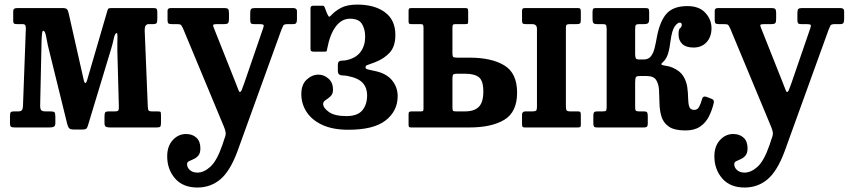

<svg xmlns="http://www.w3.org/2000/svg" viewBox="-20 -555 3700 836"><path d="M77 -450H54.5Q44 -450 40.8 -452.8Q37.5 -455.5 37.5 -465V-503Q37.5 -515 42.5 -517.5Q47.5 -520 58.5 -520H251Q267.5 -520 272 -514.5Q276.5 -509 279 -497L340 -227Q343 -212 345.5 -202.8Q348 -193.5 352 -193.5Q356.5 -193.5 362.5 -217L446 -503Q448.5 -513.5 451.2 -516.8Q454 -520 467.5 -520H647Q658 -520 661.5 -516.8Q665 -513.5 665 -502V-475Q665 -459 661.8 -454.5Q658.5 -450 646.5 -450H627.5Q609.5 -450 610 -423L623.5 -91Q624 -78.5 627 -74.2Q630 -70 640.5 -70H662Q676.5 -70 678.8 -67.8Q681 -65.5 681 -51V-21Q681 -8.5 678.2 -4.2Q675.5 0 663 0H459Q447.5 0 441.2 -3.2Q435 -6.5 435 -19V-46Q435 -60.5 437.8 -65.2Q440.5 -70 455 -70H480.5Q492.5 -70 495.2 -74.5Q498 -79 497.5 -91L491 -332Q490.5 -345 491 -363.8Q491.5 -382.5 491.5 -396.8Q491.5 -411 488.5 -411Q480.5 -411 475.5 -387.5Q470.5 -364 464 -342.5L363 -9Q360.5 0.5 356.2 4.8Q352 9 339 9H302.5Q284.5 9 279.8 2Q275 -5 272 -18L188.5 -357Q186 -367.5 183.5 -382.5Q181 -397.5 177.5 -409.2Q174 -421 167.5 -421Q165 -421 163.5 -411.8Q162 -402.5 161 -379L155 -102.5Q154 -82 158.8 -76Q163.5 -70 178.5 -70H199Q212.5 -70 216.8 -66.5Q221 -63 221 -48V-20Q221 -7 214.8 -3.5Q208.5 0 195 0H45.5Q32 0 27.8 -3.2Q23.5 -6.5 23.5 -20V-49Q23.5 -63 27 -66.5Q30.5 -70 42 -70H59.5Q71 -70 75.2 -75.5Q79.5 -81 80 -92L92.5 -430Q93 -440 90.2 -445Q87.5 -450 77 -450Z M708 125.5Q708 81.5 732.2 55Q756.5 28.5 790 28.5Q818 28.5 835.2 44.5Q852.5 60.5 852.5 90.5Q852.5 111.5 843.8 122Q835 132.5 823.5 137.5Q812 142.5 803.2 146.8Q794.5 151 794.5 159.5Q794.5 174.5 806.8 185.5Q819 196.5 839.5 196.5Q868 196.5 896.2 170.8Q924.5 145 948.5 75.5L957.5 48Q964 32.5 962.5 21.5Q961 10.5 954.5 -4.5L777 -431Q771.5 -442.5 768.2 -446.2Q765 -450 750 -450H728.5Q717 -450 713.2 -453.2Q709.5 -456.5 709.5 -467V-508.5Q709.5 -520 724.5 -520H957Q969 -520 973 -515.8Q977 -511.5 977 -498.5V-474Q977 -459 973.2 -454.5Q969.5 -450 955.5 -450H927Q912.5 -450 909.2 -447.5Q906 -445 910.5 -435L1006 -194.5Q1013.5 -176.5 1017.2 -165.5Q1021 -154.5 1024.5 -154.5Q1029 -154.5 1032.8 -164.2Q1036.5 -174 1043 -191.5L1126 -433Q1130 -443.5 1127 -446.8Q1124 -450 1108.5 -450H1086Q1075 -450 1072.2 -454Q1069.5 -458 1069.5 -468V-498.5Q1069.5 -511.5 1073.5 -515.8Q1077.5 -520 1090 -520H1256Q1273 -520 1273 -506.5V-471.5Q1273 -460.5 1270 -455.2Q1267 -450 1256 -450H1233.5Q1216.5 -450 1213.5 -444Q1210.5 -438 1205.5 -426L1014 103.5Q982 190 939.5 225.8Q897 261.5 839.5 261.5Q776.5 261.5 742.2 222Q708 182.5 708 125.5Z M1292 -145.5Q1292 -187 1315.5 -208.5Q1339 -230 1366.5 -230Q1391 -230 1410.5 -212.5Q1430 -195 1430 -164.5Q1430 -145.5 1419.2 -135.8Q1408.5 -126 1397.8 -119.2Q1387 -112.5 1387 -102.5Q1387 -85.5 1412 -67.5Q1437 -49.5 1488 -49.5Q1536.5 -49.5 1557.5 -74.5Q1578.5 -99.5 1578.5 -140.5Q1578.5 -172 1559.8 -193.5Q1541 -215 1492.5 -224.5Q1481.5 -226.5 1472.2 -226.5Q1463 -226.5 1457 -230.5Q1451 -234.5 1451 -249.5V-270Q1451 -284.5 1457 -288Q1463 -291.5 1472.5 -291.2Q1482 -291 1492.5 -294Q1531 -303 1550.5 -329.8Q1570 -356.5 1570 -395.5Q1570 -428 1556 -450.8Q1542 -473.5 1504 -473.5Q1467.5 -473.5 1442 -439.5Q1416.5 -405.5 1405 -344.5Q1403.5 -336.5 1402.8 -333.2Q1402 -330 1392 -330H1347.5Q1338.5 -330 1335.2 -332.5Q1332 -335 1332 -343V-519Q1332 -530 1343.5 -530H1384Q1390 -530 1391.2 -528Q1392.5 -526 1394.5 -521L1403.5 -497.5Q1409.5 -484 1412.8 -482.5Q1416 -481 1423 -489.5Q1438.5 -506.5 1464.8 -520.8Q1491 -535 1536 -535Q1611 -535 1656.2 -501.5Q1701.5 -468 1701.5 -403Q1701.5 -352 1676.2 -325.2Q1651 -298.5 1613 -284Q1586 -273.5 1578.8 -271.5Q1571.5 -269.5 1571.5 -261Q1571.5 -255 1583.5 -252.2Q1595.5 -249.5 1611.5 -246Q1661.5 -236 1686.5 -206Q1711.5 -176 1711.5 -136Q1711.5 -72 1659.5 -31Q1607.5 10 1497.5 10Q1429 10 1383.2 -11.2Q1337.5 -32.5 1314.8 -67.8Q1292 -103 1292 -145.5Z M2318 -89.5V-429Q2318 -450 2297 -450H2269.5Q2259.5 -450 2256.2 -453Q2253 -456 2253 -466.5V-506Q2253 -515 2256 -517.5Q2259 -520 2267.5 -520H2495Q2504 -520 2506.5 -516.8Q2509 -513.5 2509 -504V-466Q2509 -455.5 2505 -452.8Q2501 -450 2491 -450H2462Q2451.5 -450 2447.8 -447.5Q2444 -445 2444 -434.5V-92.5Q2444 -79.5 2447 -74.8Q2450 -70 2463 -70H2496Q2504.5 -70 2506.8 -66.8Q2509 -63.5 2509 -55V-11Q2509 -3 2505.5 -1.5Q2502 0 2493.5 0H2265Q2257 0 2255 -3.5Q2253 -7 2253 -15.5V-55Q2253 -70 2267.5 -70H2298Q2310 -70 2314 -73.2Q2318 -76.5 2318 -89.5ZM1770.5 0Q1763 0 1761 -2.5Q1759 -5 1759 -13V-59Q1759 -66.5 1762.8 -68.2Q1766.5 -70 1773 -70H1813Q1821 -70 1822.5 -73Q1824 -76 1824 -83.5V-433Q1824 -442.5 1822.2 -446.2Q1820.5 -450 1811 -450H1771.5Q1764 -450 1761.5 -452Q1759 -454 1759 -462V-508Q1759 -516 1762 -518Q1765 -520 1772.5 -520H2002Q2012.5 -520 2015.5 -518Q2018.5 -516 2018.5 -505V-464.5Q2018.5 -454 2016.8 -452Q2015 -450 2004.5 -450H1962.5Q1954.5 -450 1952.2 -446.8Q1950 -443.5 1950 -435V-322Q1950 -309.5 1954 -306.8Q1958 -304 1970.5 -304H2024Q2120.5 -304 2176 -270.2Q2231.5 -236.5 2231.5 -151.5Q2231.5 -67 2176 -33.5Q2120.5 0 2024 0ZM2005 -70Q2045 -70 2064.8 -89.8Q2084.5 -109.5 2084.5 -156.5Q2084.5 -204 2064.8 -219Q2045 -234 2005 -234H1970.5Q1958 -234 1954 -230.8Q1950 -227.5 1950 -213.5V-88Q1950 -76 1952.2 -73Q1954.5 -70 1965 -70Z M3088 -107.5Q3080.5 -75 3066.5 -47.5Q3052.5 -20 3028 -3.5Q3003.5 13 2964.5 13Q2915.5 13 2891.8 -4Q2868 -21 2860 -48Q2852 -75 2851.5 -105.5Q2851 -136 2849.5 -163Q2848 -190 2836.8 -207Q2825.5 -224 2795.5 -224H2767.5Q2752 -224 2749 -219.2Q2746 -214.5 2745.5 -198V-87Q2745.5 -75.5 2749 -72.8Q2752.5 -70 2762.5 -70H2784Q2794.5 -70 2797.5 -65.8Q2800.5 -61.5 2800.5 -50.5V-16.5Q2800.5 -7 2797 -3.5Q2793.5 0 2784 0H2579Q2569.5 0 2566.5 -3.8Q2563.5 -7.5 2563.5 -17V-51Q2563.5 -62 2566.8 -66Q2570 -70 2580.5 -70H2604.5Q2615.5 -70 2618.5 -73Q2621.5 -76 2621.5 -88.5V-429Q2621 -443 2618.2 -446.5Q2615.5 -450 2604.5 -450H2579Q2568.5 -450 2564.2 -454.2Q2560 -458.5 2560 -471.5V-503Q2560 -514 2563 -517Q2566 -520 2576.5 -520H2788.5Q2800 -520 2803.2 -517.2Q2806.5 -514.5 2806.5 -503V-471Q2806.5 -457.5 2801.2 -453.8Q2796 -450 2786 -450H2764.5Q2752 -450 2748.8 -446.5Q2745.5 -443 2745.5 -426.5V-318.5Q2746 -305 2748.8 -300.5Q2751.5 -296 2765 -296H2782.5Q2803.5 -296 2814.2 -310Q2825 -324 2830.2 -345.5Q2835.5 -367 2839.5 -390Q2852.5 -462 2882 -495.2Q2911.5 -528.5 2973 -528.5Q3024.5 -528.5 3051.2 -499.2Q3078 -470 3078 -432Q3078 -395 3056.8 -371.5Q3035.5 -348 2999.5 -348Q2967 -348 2950.8 -363.5Q2934.5 -379 2934.5 -405.5Q2934.5 -428 2941.5 -432.8Q2948.5 -437.5 2948.5 -447Q2948.5 -456.5 2939.5 -456.5Q2930 -456.5 2918 -440.2Q2906 -424 2899.5 -376.5Q2896 -345.5 2888.8 -321.5Q2881.5 -297.5 2865 -283Q2856 -275.5 2862 -272.8Q2868 -270 2881 -268.2Q2894 -266.5 2907.5 -261Q2941 -246.5 2955 -223.8Q2969 -201 2972.5 -175.5Q2976 -150 2976.2 -127.5Q2976.5 -105 2981 -90.8Q2985.5 -76.5 3003 -76.5Q3016.5 -76.5 3023.5 -88.8Q3030.5 -101 3037 -124Q3040.5 -137.5 3054 -134L3076.5 -125.5Q3085 -122.5 3087 -118.2Q3089 -114 3088 -107.5Z M3090.5 125.5Q3090.5 81.5 3114.8 55Q3139 28.5 3172.5 28.5Q3200.5 28.5 3217.8 44.5Q3235 60.5 3235 90.5Q3235 111.5 3226.2 122Q3217.5 132.5 3206 137.5Q3194.5 142.5 3185.8 146.8Q3177 151 3177 159.5Q3177 174.5 3189.2 185.5Q3201.5 196.5 3222 196.5Q3250.5 196.5 3278.8 170.8Q3307 145 3331 75.5L3340 48Q3346.5 32.5 3345 21.5Q3343.5 10.5 3337 -4.5L3159.5 -431Q3154 -442.5 3150.8 -446.2Q3147.5 -450 3132.5 -450H3111Q3099.5 -450 3095.8 -453.2Q3092 -456.5 3092 -467V-508.5Q3092 -520 3107 -520H3339.5Q3351.5 -520 3355.5 -515.8Q3359.5 -511.5 3359.5 -498.5V-474Q3359.5 -459 3355.8 -454.5Q3352 -450 3338 -450H3309.5Q3295 -450 3291.8 -447.5Q3288.5 -445 3293 -435L3388.5 -194.5Q3396 -176.5 3399.8 -165.5Q3403.5 -154.5 3407 -154.5Q3411.5 -154.5 3415.2 -164.2Q3419 -174 3425.5 -191.5L3508.5 -433Q3512.5 -443.5 3509.5 -446.8Q3506.5 -450 3491 -450H3468.5Q3457.5 -450 3454.8 -454Q3452 -458 3452 -468V-498.5Q3452 -511.5 3456 -515.8Q3460 -520 3472.5 -520H3638.5Q3655.5 -520 3655.5 -506.5V-471.5Q3655.5 -460.5 3652.5 -455.2Q3649.5 -450 3638.5 -450H3616Q3599 -450 3596 -444Q3593 -438 3588 -426L3396.5 103.5Q3364.5 190 3322 225.8Q3279.5 261.5 3222 261.5Q3159 261.5 3124.8 222Q3090.5 182.5 3090.5 125.5Z"/></svg>

Font: Besley* Narrow Semi
Style: Regular
Weight: 600
Width: 4
Designer: Owen Earl
Foundry: indestructible type*
Version: Version 3.000; ttfautohint (v1.8.3)